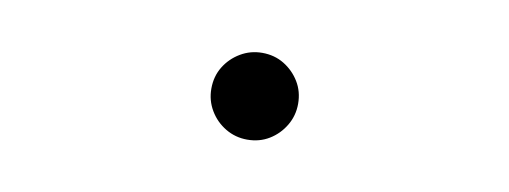

<svg xmlns="http://www.w3.org/2000/svg" viewBox="-32 -581 1063 401"><g transform="rotate(10 500.0 -380.0)"><path d="M500 -288Q475 -288 454 -300.5Q433 -313 420.5 -334Q408 -355 408 -380Q408 -406 420.5 -426.5Q433 -447 454 -459.5Q475 -472 500 -472Q526 -472 546.5 -459.5Q567 -447 579.5 -426.5Q592 -406 592 -380Q592 -355 579.5 -334Q567 -313 546.5 -300.5Q526 -288 500 -288Z"/></g></svg>

Font: Noto Serif SC ExtraLight
Style: Regular
Weight: 400
Version: Version 2.002-H1;hotconv 1.1.0;makeotfexe 2.6.0